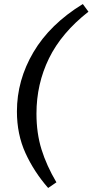

<svg xmlns="http://www.w3.org/2000/svg" viewBox="-20 -733 459 953"><path d="M219 200Q149 120 106.5 27Q64 -66 64 -180Q64 -335 146 -474Q228 -613 391 -713L419 -675Q285 -570 223 -443Q161 -316 161 -169Q161 -72 186 8.5Q211 89 260 172Z"/></svg>

Font: Source Serif 4 Semibold
Style: Italic
Weight: 600
Italic angle: -12°
Designer: Frank Grießhammer
Foundry: Adobe
Version: Version 4.005;hotconv 1.1.0;makeotfexe 2.6.0